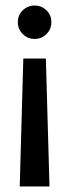

<svg xmlns="http://www.w3.org/2000/svg" viewBox="-20 -529 252 699"><path d="M167 -448.2Q167 -422.4 148.9 -404.8Q130.9 -387.2 106 -387.2Q81.1 -387.2 63 -404.8Q44.9 -422.4 44.9 -448.2Q44.9 -474.6 63 -491.7Q81.1 -508.8 106 -508.8Q130.9 -508.8 148.9 -491.7Q167 -474.6 167 -448.2ZM51.8 149.9 64.9 -315.9H147L160.2 149.9Z"/></svg>

Font: Margherita Bold
Style: Regular
Weight: 700
Designer: James Puckett
Foundry: Dunwich Type Founders
Version: Version 1.008;hotconv 1.0.109;makeotfexe 2.5.65596